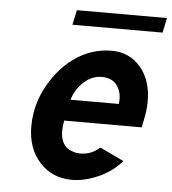

<svg xmlns="http://www.w3.org/2000/svg" viewBox="-51 -739 718 800"><g transform="rotate(5 307.5 -339.0)"><path d="M244.6 -317.9H446.3Q447.8 -327.6 447.8 -336.4Q447.8 -374.5 427.2 -399.2Q406.7 -423.8 365.5 -423.8Q324.2 -423.8 290.5 -392.3Q256.8 -360.8 244.6 -317.9ZM303.2 -98.1Q351.6 -98.1 385.3 -130.4L486.3 -82.5Q446.3 -36.6 388.7 -11.2Q331.1 14.2 279.3 14.2Q196.3 14.2 143.8 -43.5Q91.3 -101.1 91.3 -193.4Q91.3 -305.7 160.2 -402.3Q205.1 -465.8 266.1 -501Q327.1 -536.1 399.4 -536.1Q471.7 -536.1 518.6 -481.9Q565.4 -427.7 565.4 -338.9Q565.4 -302.7 556.6 -262.2L549.8 -229H225.6Q221.2 -205.6 221.2 -183.1Q221.2 -160.6 229.2 -141.8Q237.3 -123 251 -114.3Q275.4 -98.1 303.2 -98.1ZM238.3 -691.9H615.2L602.1 -629.9H225.1Z"/></g></svg>

Font: Tuffy
Style: BoldItalic
Weight: 700
Italic angle: -12°
Designer: Thatcher Ulrich, Karoly Barta, Michael Everson
Version: Version 001.271